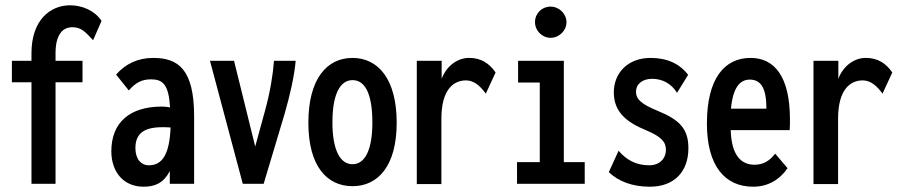

<svg xmlns="http://www.w3.org/2000/svg" viewBox="-20 -695 3415 726"><path d="M99 0H190V-384H292V-465H190V-494C190 -561 215 -592 253 -592C287 -592 301 -576 332 -543L364 -616C338 -655 291 -675 245 -675C169 -675 99 -618 99 -494V-465H25V-384H99Z M523 11C565 11 598 -2 622 -48V0H714V-255C714 -433 654 -476 559 -476C502 -476 455 -454 419 -413L467 -353C494 -384 518 -395 551 -395C595 -395 618 -376 623 -289C612 -291 601 -292 592 -292C472 -292 401 -233 401 -123C401 -46 446 11 523 11ZM492 -135C492 -187 521 -214 593 -214C602 -214 613 -214 625 -213C621 -112 594 -70 543 -70C513 -70 492 -94 492 -135Z M898 0H977L1056 -264C1077 -337 1093 -408 1098 -465H1016C1012 -411 1001 -345 982 -276L945 -141L865 -465H774Z M1313 9C1409 9 1480 -67 1480 -231C1480 -397 1409 -476 1313 -476C1216 -476 1146 -397 1146 -231C1146 -67 1216 9 1313 9ZM1313 -74C1266 -74 1237 -128 1237 -232C1237 -341 1267 -392 1313 -392C1360 -392 1388 -341 1388 -232C1388 -128 1360 -74 1313 -74Z M1556 1H1649V-246C1649 -358 1696 -391 1742 -391C1772 -391 1795 -371 1817 -341L1854 -421C1830 -456 1798 -476 1755 -476C1713 -477 1669 -448 1650 -397V-465H1556Z M2062 -552C2094 -552 2122 -579 2122 -611C2122 -643 2094 -670 2062 -670C2029 -670 2003 -645 2003 -611C2003 -579 2030 -552 2062 -552ZM1935 0H2191V-82H2112V-465H1939V-383H2021V-82H1935Z M2437 11C2528 11 2583 -44 2583 -135C2583 -208 2549 -242 2469 -275C2408 -300 2385 -318 2385 -348C2385 -378 2410 -397 2446 -397C2483 -397 2518 -380 2540 -344L2582 -412C2550 -454 2503 -476 2440 -476C2353 -476 2301 -418 2301 -346C2301 -270 2351 -232 2424 -202C2479 -179 2498 -159 2498 -129C2498 -95 2474 -70 2435 -70C2384 -70 2348 -91 2319 -125L2282 -44C2319 -9 2371 11 2437 11Z M2828 11C2882 11 2927 -14 2958 -59L2911 -114C2890 -86 2865 -72 2832 -72C2783 -73 2746 -106 2743 -203H2966C2967 -216 2967 -230 2967 -243C2967 -408 2907 -476 2818 -476C2720 -476 2653 -399 2653 -228C2653 -65 2723 11 2828 11ZM2744 -284C2751 -362 2777 -394 2815 -394C2859 -394 2878 -359 2878 -284Z M3056 1H3149V-246C3149 -358 3196 -391 3242 -391C3272 -391 3295 -371 3317 -341L3354 -421C3330 -456 3298 -476 3255 -476C3213 -477 3169 -448 3150 -397V-465H3056Z"/></svg>

Font: Inconsolata Condensed
Style: Bold
Weight: 700
Width: 3
Monospace: yes
Designer: Raph Levien, Cyreal, Brenton Simpson
Foundry: Raph Levien, Cyreal, Google
Version: Version 3.100